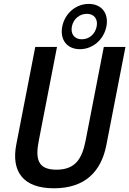

<svg xmlns="http://www.w3.org/2000/svg" viewBox="-20 -976 678 1007"><path d="M276 -86C176.5 -86 165 -144.5 183.5 -238.5L279 -730H165L65.5 -218.5C38.5 -79 98.5 11.5 262.5 11.5C426.5 11.5 511 -76.5 538 -216L638 -730H524.5L429 -238.5C410.5 -144.5 376 -86 276 -86ZM399 -718C467 -718 524.5 -768.5 538 -837C551.5 -905.5 513.5 -955.5 445.5 -955.5C377.5 -955.5 320 -905.5 306.5 -837C293 -768.5 331 -718 399 -718ZM409.5 -770C369.5 -770 349.5 -798.5 357 -837C364.5 -875 395.5 -903.5 435.5 -903.5C475 -903.5 494.5 -875 487 -837C479.5 -798.5 449 -770 409.5 -770Z"/></svg>

Font: Monaspace Neon Medium
Style: Italic
Weight: 500
Italic angle: -11°
Designer: Riley Cran & the Lettermatic Team
Foundry: Lettermatic
Version: Version 1.200 (Monaspace Neon)